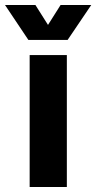

<svg xmlns="http://www.w3.org/2000/svg" viewBox="-65 -744 383 764"><path d="M53 0V-525H201V0ZM48 -585 -45 -724H76L155 -599H97L176 -724H298L204 -585Z"/></svg>

Font: TikTok Sans 24pt
Style: Bold
Weight: 700
Version: Version 4.000